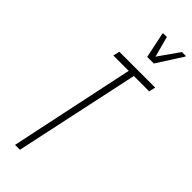

<svg xmlns="http://www.w3.org/2000/svg" viewBox="-297 -926 946 946"><g transform="rotate(45 176.5 -452.5)"><path d="M64 0 202 -654H95L103 -688H353L345 -654H238L98 0ZM218 -767 190 -900 191 -905H217L246 -797L322 -905H350L349 -900L264 -767Z"/></g></svg>

Font: Saira Ultra Condensed Thin
Style: Italic
Weight: 100
Width: 1
Italic angle: -12°
Designer: Hector Gatti with collaboration of the Omnibus-Type team
Foundry: Omnibus-Type
Version: Version 1.001; ttfautohint (v1.8)